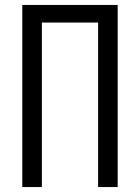

<svg xmlns="http://www.w3.org/2000/svg" viewBox="-20 -755 565 775"><path d="M70 0V-735H455V0H376V-664H149V0Z"/></svg>

Font: Iosevka Pride
Style: Regular
Weight: 400
Monospace: yes
Designer: Belleve Invis
Foundry: Belleve Invis
Version: Version 30.3.1; ttfautohint (v1.8.4)